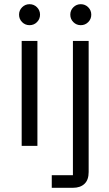

<svg xmlns="http://www.w3.org/2000/svg" viewBox="-20 -695 518 915"><path d="M83.3 0V-500H158.3V0ZM120.8 -575Q100 -575 85.4 -589.6Q70.8 -604.2 70.8 -625Q70.8 -645.8 85.4 -660.4Q100 -675 120.8 -675Q141.7 -675 156.2 -660.4Q170.8 -645.8 170.8 -625Q170.8 -604.2 156.2 -589.6Q141.7 -575 120.8 -575ZM226.7 200V140H327.5V-500H402.5V125Q402.5 162.5 382.5 181.2Q362.5 200 327.5 200ZM365 -575Q344.2 -575 329.6 -589.6Q315 -604.2 315 -625Q315 -645.8 329.6 -660.4Q344.2 -675 365 -675Q385.8 -675 400.4 -660.4Q415 -645.8 415 -625Q415 -604.2 400.4 -589.6Q385.8 -575 365 -575Z"/></svg>

Font: Funnel Sans Light
Style: Regular
Weight: 300
Designer: NORD ID, Kristian Moeller
Foundry: Dicotype
Version: Version 1.000